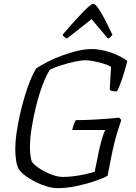

<svg xmlns="http://www.w3.org/2000/svg" viewBox="-20 -974 702 994"><path d="M278 0Q252 0 222 -9Q192 -18 163 -32.5Q134 -47 111.5 -64Q89 -81 78 -97Q68 -114 63.5 -142.5Q59 -171 59 -203Q59 -239 65.5 -285Q72 -331 83 -380Q94 -429 108 -475.5Q122 -522 137.5 -560Q153 -598 168 -620Q191 -636 225.5 -653.5Q260 -671 300 -686Q340 -701 380 -710.5Q420 -720 454 -720Q487 -720 523 -711Q559 -702 590 -687.5Q621 -673 639 -658Q633 -633 624 -603Q615 -573 605 -545.5Q595 -518 586 -501Q570 -500 560.5 -503Q551 -506 548 -509L555 -628Q543 -636 519 -643.5Q495 -651 468.5 -656.5Q442 -662 423 -662Q400 -662 365.5 -654.5Q331 -647 296.5 -636Q262 -625 238 -613Q219 -583 200.5 -534Q182 -485 167.5 -427.5Q153 -370 144 -313Q135 -256 135 -211Q135 -187 138 -167.5Q141 -148 145 -136Q154 -124 172 -110.5Q190 -97 213 -85Q236 -73 260.5 -65.5Q285 -58 306 -58Q332 -58 363.5 -62Q395 -66 424 -72.5Q453 -79 470 -84L493 -197Q501 -233 510 -262Q519 -291 525 -301H354Q358 -319 363.5 -333.5Q369 -348 373 -352Q399 -352 428 -353Q457 -354 486.5 -356Q516 -358 544.5 -360Q573 -362 597 -365L608 -353Q602 -334 592.5 -305.5Q583 -277 573 -237.5Q563 -198 553 -146L537 -64Q516 -52 472.5 -37Q429 -22 377.5 -11Q326 0 278 0ZM326 -774Q317 -780 311.5 -784Q306 -788 304 -794Q351 -849 383.5 -884Q416 -919 435.5 -936.5Q455 -954 463 -954Q472 -954 485.5 -936Q499 -918 518 -882.5Q537 -847 562 -794Q559 -790 554 -784Q549 -778 539 -774L454 -875Z"/></svg>

Font: Texturina 12pt Thin
Style: Italic
Weight: 250
Italic angle: -11°
Designer: Guillermo Torres Carreño
Foundry: Omnibus-Type
Version: Version 1.002